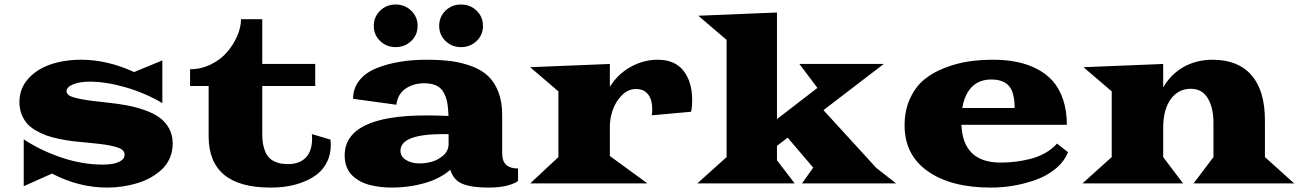

<svg xmlns="http://www.w3.org/2000/svg" viewBox="-20 -830 5877 869"><path d="M87.4 12.7V-199.2Q166.5 -147.5 260.3 -116.2Q354 -85 445.3 -85Q471.7 -85 492.9 -89.1Q514.2 -93.3 529.1 -103.5Q543.9 -113.8 543.9 -129.4Q543.9 -144 531.5 -153.3Q519 -162.6 481 -170.7Q442.9 -178.7 373 -184.6Q337.9 -187.5 310.3 -190.9Q282.7 -194.3 249.8 -200.9Q216.8 -207.5 192.1 -216.3Q167.5 -225.1 143.1 -239Q118.7 -252.9 103 -270.5Q87.4 -288.1 77.6 -313Q67.9 -337.9 67.9 -368.2Q67.9 -428.2 106.7 -472.4Q145.5 -516.6 208 -538.1Q270.5 -559.6 347.7 -559.6Q465.8 -559.6 586.9 -503.9L714.8 -556.6V-363.3Q636.2 -409.7 547.6 -435.1Q459 -460.4 385.7 -460.4Q339.8 -460.4 310.5 -448Q281.2 -435.5 281.2 -417.5Q281.2 -405.3 294.2 -397.2Q307.1 -389.2 347.7 -381.3Q388.2 -373.5 465.8 -365.7Q516.6 -360.4 556.4 -352.8Q596.2 -345.2 636.2 -331.1Q676.3 -316.9 702.6 -297.6Q729 -278.3 745.4 -248.3Q761.7 -218.3 761.7 -180.2Q761.7 -145.5 749 -115.7Q736.3 -85.9 714.1 -64.7Q691.9 -43.5 663.1 -27.1Q634.3 -10.7 600.6 -0.7Q566.9 9.3 533 14.2Q499 19 465.3 19Q336.4 19 215.3 -44.4Z M924.3 -213.4V-440.9H840.3V-516.6Q889.6 -516.6 934.1 -538.3Q978.5 -560.1 1007.6 -593.8Q1036.6 -627.4 1053.7 -667Q1070.8 -706.5 1070.8 -743.2H1167V-540.5H1406.7V-440.9H1167V-221.7Q1167 -186.5 1174.6 -161.1Q1182.1 -135.7 1193.1 -121.8Q1204.1 -107.9 1221.2 -99.9Q1238.3 -91.8 1252.4 -89.6Q1266.6 -87.4 1284.7 -87.4Q1335.4 -87.4 1364 -116.7Q1392.6 -146 1392.6 -203.6Q1392.6 -216.3 1391.6 -223.1L1475.6 -198.2Q1477.1 -185.1 1477.1 -173.3Q1477.1 -131.8 1460.9 -98.6Q1444.8 -65.4 1418.2 -43.7Q1391.6 -22 1355.7 -7.6Q1319.8 6.8 1282.2 12.9Q1244.6 19 1204.1 19Q924.3 19 924.3 -213.4Z M2066.4 -616.7Q2025.4 -616.7 1996.6 -644.3Q1967.8 -671.9 1967.8 -712.9Q1967.8 -753.9 1996.3 -781.7Q2024.9 -809.6 2066.4 -809.6Q2107.9 -809.6 2137 -781.7Q2166 -753.9 2166 -712.9Q2166 -671.9 2137 -644.3Q2107.9 -616.7 2066.4 -616.7ZM1770.5 -616.7Q1729.5 -616.7 1700.7 -644.3Q1671.9 -671.9 1671.9 -712.9Q1671.9 -753.9 1700.4 -781.7Q1729 -809.6 1770.5 -809.6Q1812 -809.6 1841.1 -781.7Q1870.1 -753.9 1870.1 -712.9Q1870.1 -671.9 1841.1 -644.3Q1812 -616.7 1770.5 -616.7ZM1540 -126Q1540 -307.6 1909.7 -307.6Q1952.6 -307.6 2009.8 -305.2Q2008.8 -342.8 2003.7 -368.2Q1998.5 -393.6 1986.6 -413.8Q1974.6 -434.1 1953.1 -443.6Q1931.6 -453.1 1898.9 -453.1Q1851.6 -453.1 1815.9 -429Q1780.3 -404.8 1773.9 -356L1578.1 -382.8Q1578.1 -430.7 1606.7 -466.3Q1635.3 -502 1684.3 -521.5Q1733.4 -541 1789.8 -550.3Q1846.2 -559.6 1910.2 -559.6Q1972.2 -559.6 2020.3 -553.5Q2068.4 -547.4 2113.5 -530.8Q2158.7 -514.2 2188.2 -486.8Q2217.8 -459.5 2235.4 -414.6Q2252.9 -369.6 2252.9 -309.6V-137.7Q2252.9 -100.1 2271.2 -83.7Q2289.6 -67.4 2324.7 -67.4V-11.2Q2313 -0.5 2278.1 9.3Q2243.2 19 2189.9 19Q2113.3 19 2072.5 1.7Q2031.7 -15.6 2018.1 -61.5Q1971.7 -21 1901.1 -1Q1830.6 19 1755.4 19Q1730 19 1706.8 16.6Q1683.6 14.2 1658.2 8.3Q1632.8 2.4 1612.3 -8.5Q1591.8 -19.5 1575.2 -34.9Q1558.6 -50.3 1549.3 -73.7Q1540 -97.2 1540 -126ZM1792.5 -147.5Q1792.5 -121.6 1817.4 -106Q1842.3 -90.3 1878.4 -90.3Q1905.8 -90.3 1933.1 -97.7Q1960.4 -105 1984.1 -124.5Q2007.8 -144 2010.3 -172.9V-222.7Q2001.5 -223.1 1985.8 -223.1Q1792.5 -223.1 1792.5 -147.5Z M2379.9 0 2507.3 -119.1V-416.5L2379.4 -525.9L2740.2 -540.5V-437Q2777.3 -496.1 2835.2 -527.8Q2893.1 -559.6 2956.5 -559.6Q3034.7 -559.6 3073.7 -509.5Q3112.8 -459.5 3112.8 -376Q3112.8 -344.7 3107.9 -324.2L2929.7 -308.1Q2932.1 -318.4 2932.1 -336.9Q2932.1 -378.4 2913.3 -402.8Q2894.5 -427.2 2858.4 -427.2Q2822.3 -427.2 2794.2 -398.4Q2766.1 -369.6 2753.2 -331.8Q2740.2 -293.9 2740.2 -258.3V-124L2910.2 0Z M3136.2 0 3268.6 -119.1V-649.4L3140.6 -758.8L3496.6 -773.4V-291L3679.7 -432.1L3598.1 -540.5H3980L3707 -331.5L3945.8 -70.3L4035.6 0H3609.9L3660.6 -71.3L3544.9 -207L3496.6 -169.9V-104.5L3576.7 0Z M4074.2 -262.2Q4074.2 -331.1 4099.1 -384.5Q4124 -438 4163.3 -470.2Q4202.6 -502.4 4256.8 -523.2Q4311 -543.9 4363.8 -551.8Q4416.5 -559.6 4474.1 -559.6Q4532.7 -559.6 4581.8 -549.8Q4630.9 -540 4673.3 -518.1Q4715.8 -496.1 4745.4 -462.6Q4774.9 -429.2 4791.7 -378.9Q4808.6 -328.6 4808.6 -265.1H4331.5Q4338.4 -94.2 4508.8 -94.2Q4542 -94.2 4574 -97.9Q4606 -101.6 4641.8 -110.4Q4677.7 -119.1 4709.7 -137Q4741.7 -154.8 4764.2 -180.2L4814 -141.1Q4796.4 -98.1 4757.1 -65.9Q4717.8 -33.7 4667.5 -15.9Q4617.2 2 4566.4 10.5Q4515.6 19 4464.8 19Q4284.2 19 4179.2 -54.9Q4074.2 -128.9 4074.2 -262.2ZM4335.4 -341.3H4572.3Q4572.3 -411.6 4546.6 -440.9Q4521 -470.2 4466.8 -470.2Q4412.1 -470.2 4378.9 -436.8Q4345.7 -403.3 4335.4 -341.3Z M4879.4 0 5011.7 -119.1V-416.5L4883.8 -525.9L5244.6 -540.5V-434.6Q5279.8 -494.6 5337.4 -527.1Q5395 -559.6 5468.8 -559.6Q5583 -559.6 5644 -490Q5705.1 -420.4 5705.1 -285.2V-119.1L5837.4 0H5382.3L5472.2 -119.1V-274.9Q5472.2 -342.3 5446.5 -385.3Q5420.9 -428.2 5369.1 -428.2Q5313 -428.2 5278.8 -381.1Q5244.6 -334 5244.6 -250.5V-119.1L5334.5 0Z"/></svg>

Font: Goblin
Style: Regular
Weight: 400
Designer: Riccardo De Franceschi
Foundry: Sorkin Type Co.
Version: Version 1.001